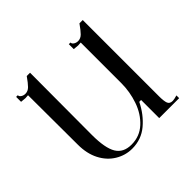

<svg xmlns="http://www.w3.org/2000/svg" viewBox="-130 -604 742 742"><g transform="rotate(-45 241.0 -233.5)"><path d="M58 -150 57 -421 42 -420Q36 -420 20 -422V-449H29Q29 -442 36.5 -437Q44 -432 54 -432Q68 -432 79 -443Q90 -454 106 -477H124V-469L123 -138Q123 -66 142 -34.5Q161 -3 205 -3Q250 -3 282 -32.5Q314 -62 329.5 -107Q345 -152 345 -199V-421L330 -420Q324 -420 308 -422V-449H317Q317 -442 324.5 -437Q332 -432 342 -432Q356 -432 367 -443Q378 -454 394 -477H412V-60Q412 -34 416.5 -22Q421 -10 437 -10Q445 -10 462 -15V0H353V-99H343Q320 -52 283 -21Q246 10 196 10Q159 10 127 -9.5Q95 -29 76.5 -65Q58 -101 58 -150Z"/></g></svg>

Font: Viaoda Libre
Style: Regular
Weight: 400
Designer: Gydient
Version: Version 2.000